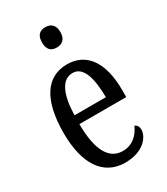

<svg xmlns="http://www.w3.org/2000/svg" viewBox="-190 -839 810 933"><g transform="rotate(-30 215.5 -372.5)"><path d="M222 -641C250 -641 274 -656 274 -698C274 -740 250 -755 222 -755C192 -755 171 -740 171 -698C171 -656 192 -641 222 -641ZM231 10C333 10 378 -50 378 -91C378 -109 369 -119 358 -124C339 -81 304 -45 249 -45C173 -45 131 -114 130 -264H393V-304C393 -462 329 -546 223 -546C108 -546 42 -452 42 -264C42 -90 109 10 231 10ZM307 -313H131C134 -430 165 -496 225 -496C284 -496 306 -422 307 -313Z"/></g></svg>

Font: Noto Serif Devanagari ExtraCondensed
Style: Regular
Weight: 400
Width: 2
Designer: Universal Thirst, Indian Type Foundry and the Monotype Design Team
Foundry: Monotype Imaging Inc.
Version: Version 2.004